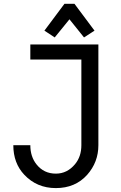

<svg xmlns="http://www.w3.org/2000/svg" viewBox="-20 -962 626 992"><path d="M209.5 -803.7 313 -942.4H364.7L468.3 -803.7L414.1 -768.6L338.9 -862.3L262.7 -768.6ZM48.8 -211.9H136.7Q136.7 -152.8 168.5 -112.8Q206.5 -64.9 268.6 -64.9Q327.1 -64.9 367.7 -113.8Q400.4 -153.3 400.4 -211.9V-654.3H136.7V-732.4H488.3V-211.9Q488.3 -124 430.2 -58.6Q368.7 9.8 268.6 9.8Q170.4 9.8 105.5 -59.1Q48.8 -119.1 48.8 -211.9Z"/></svg>

Font: Consola Mono
Style: Book
Weight: 400
Monospace: yes
Version: Version 2.001